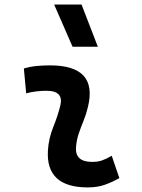

<svg xmlns="http://www.w3.org/2000/svg" viewBox="-20 -815 626 845"><path d="M471.7 -129.4 505.4 -31.2Q475.6 -14.2 442.4 -2.2Q409.2 9.8 366.2 9.8Q180.7 9.8 190.9 -153.3Q194.3 -206.5 214.4 -255.9Q234.4 -305.2 245.1 -349.1Q262.2 -415.5 184.6 -415.5Q138.2 -415.5 95.2 -404.3L85 -513.7Q113.8 -522 142.6 -524.7Q171.4 -527.3 200.2 -527.3Q411.6 -527.3 367.2 -345.2Q359.4 -312 347.7 -283.4Q335.9 -254.9 326.4 -226.8Q316.9 -198.7 314.5 -166.5Q310.1 -102.5 385.3 -102.5Q409.7 -102.5 428 -108.6Q446.3 -114.7 471.7 -129.4ZM299.3 -609.4 218.3 -794.9H338.9L410.6 -609.4Z"/></svg>

Font: Cascadia Mono NF SemiBold
Style: Italic
Weight: 600
Italic angle: -10°
Monospace: yes
Designer: Aaron Bell
Foundry: Saja Typeworks
Version: Version 2404.023; ttfautohint (v1.8.4)